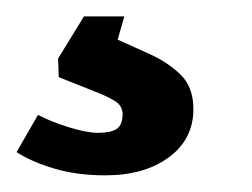

<svg xmlns="http://www.w3.org/2000/svg" viewBox="-78 -20 307 234"><path d="M50.2 193.7Q16.2 193.7 -11.3 185.6Q-38.9 177.6 -57.8 165.4L-31.7 120Q-16.8 128 5.6 135Q27.9 141.9 41.5 141.9Q56.4 141.9 63.9 137.3Q71.4 132.6 71.4 119Q71.4 108.8 61.8 103Q52.2 97.1 38 91.7L-6.4 74L-7.2 51.4L24.3 0H73.5L65.4 28.3L102.4 45Q125.4 55 141.5 70.4Q157.7 85.8 157.7 112.9Q157.7 149.7 127.8 171.7Q98 193.7 50.2 193.7Z"/></svg>

Font: Faustina Light
Style: Italic
Weight: 300
Italic angle: -8°
Designer: Alfonso Garcia
Foundry: http://www.omnibus-type.com
Version: Version 1.200